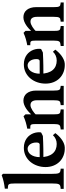

<svg xmlns="http://www.w3.org/2000/svg" viewBox="738 -1528 802 2319"><g transform="rotate(-90 1139.5 -368.0)"><path d="M199.7 -143.1Q199.7 -109.9 201.7 -89.8Q203.6 -69.8 209 -58.8Q214.4 -47.9 224.6 -43.5Q234.9 -39.1 251 -37.6L262.2 -37.1V0H18.6V-37.1L30.3 -37.6Q47.4 -39.1 57.9 -43.5Q68.4 -47.9 74 -58.8Q79.6 -69.8 81.5 -89.6Q83.5 -109.4 83.5 -141.6V-590.3Q83.5 -618.7 81.5 -635Q79.6 -651.4 74.2 -660.2Q68.8 -668.9 58.6 -671.4Q48.3 -673.8 32.2 -674.3H21V-711.4Q64 -716.3 103.3 -724.9Q142.6 -733.4 183.1 -749Q184.1 -748.5 186.8 -746.1Q189.5 -743.7 192.4 -741Q195.3 -738.3 197.8 -735.8Q200.2 -733.4 200.7 -732.4Z M388.2 -290 558.6 -290.5Q568.8 -294.9 573.5 -303Q578.1 -311 578.1 -331.1Q578.1 -355 572 -374.3Q565.9 -393.6 555.4 -407.2Q544.9 -420.9 531.2 -428.5Q517.6 -436 502.4 -436Q483.4 -436 465.3 -426.8Q447.3 -417.5 433.1 -398.7Q418.9 -379.9 410.2 -351.6Q401.4 -323.2 401.4 -285.2Q401.4 -233.9 412.8 -196.3Q424.3 -158.7 445.1 -133.8Q465.8 -108.9 495.4 -96.7Q524.9 -84.5 561 -84.5Q592.8 -84.5 620.4 -96.9Q647.9 -109.4 666.5 -130.4L691.9 -101.6Q678.7 -83 659.9 -63.5Q641.1 -43.9 618.9 -27.3Q596.7 -10.7 571.8 0.2Q546.9 11.2 521 12.7Q466.8 15.1 422.6 -1.5Q378.4 -18.1 347.2 -49.3Q315.9 -80.6 298.8 -124.3Q281.7 -168 281.7 -219.7Q281.7 -271.5 298.1 -318.8Q314.5 -366.2 344.5 -402.3Q374.5 -438.5 417.7 -460Q460.9 -481.4 514.2 -481.4Q550.3 -481.4 579.1 -471.9Q607.9 -462.4 629.6 -446.3Q651.4 -430.2 666.5 -409.2Q681.6 -388.2 690.2 -365Q698.7 -341.8 701.2 -318.4Q703.6 -294.9 700.2 -273.9Q696.8 -271.5 690.9 -268.3Q685.1 -265.1 678.7 -262Q672.4 -258.8 666.5 -256.1Q660.6 -253.4 656.7 -251.5Q620.1 -249.5 578.6 -248Q537.1 -246.6 499 -246.1Q460.9 -245.6 430.7 -245.6Q400.4 -245.6 386.2 -245.6Z M1088.4 -324.2Q1088.4 -345.7 1084 -360.4Q1079.6 -375 1071.8 -384.3Q1064 -393.6 1053.2 -397.5Q1042.5 -401.4 1029.8 -401.4Q1015.6 -401.4 998.8 -394.5Q981.9 -387.7 965.8 -377.4Q949.7 -367.2 935.3 -355Q920.9 -342.8 911.1 -332Q910.6 -337.4 910.6 -342Q910.6 -346.7 910.6 -351.6Q910.2 -359.9 910.2 -368.7Q910.2 -377.4 909.7 -384.3Q926.3 -402.3 946 -420.7Q965.8 -439 988 -453.6Q1010.3 -468.3 1034.4 -477.5Q1058.6 -486.8 1083.5 -486.8Q1110.4 -486.8 1132.8 -476.8Q1155.3 -466.8 1171.4 -447Q1187.5 -427.2 1196.5 -398.7Q1205.6 -370.1 1205.6 -333V-120.1Q1205.6 -94.2 1207.5 -78.6Q1209.5 -63 1214.6 -54.2Q1219.7 -45.4 1228.5 -42.2Q1237.3 -39.1 1251 -37.6L1262.2 -37.1V0H1029.8V-37.1L1041 -37.6Q1055.7 -39.1 1064.7 -42.5Q1073.7 -45.9 1079.1 -54.7Q1084.5 -63.5 1086.4 -79.1Q1088.4 -94.7 1088.4 -120.1ZM918.5 -121.6Q918.5 -95.2 920.2 -79.3Q921.9 -63.5 927 -54.7Q932.1 -45.9 941.7 -42.5Q951.2 -39.1 966.8 -37.6L978 -37.1V0H735.8V-37.1L747.6 -37.6Q763.7 -39.1 773.9 -42.5Q784.2 -45.9 790.3 -54.4Q796.4 -63 798.8 -78.4Q801.3 -93.8 801.3 -120.1V-338.4Q801.3 -360.4 799.6 -373.5Q797.9 -386.7 793 -393.8Q788.1 -400.9 779.5 -402.6Q771 -404.3 757.3 -403.8L745.6 -403.3V-440.4Q784.7 -447.3 821 -457.8Q857.4 -468.3 895 -485.4L918.5 -461.9Z M1396 -290 1566.4 -290.5Q1576.7 -294.9 1581.3 -303Q1585.9 -311 1585.9 -331.1Q1585.9 -355 1579.8 -374.3Q1573.7 -393.6 1563.2 -407.2Q1552.7 -420.9 1539.1 -428.5Q1525.4 -436 1510.3 -436Q1491.2 -436 1473.1 -426.8Q1455.1 -417.5 1440.9 -398.7Q1426.8 -379.9 1418 -351.6Q1409.2 -323.2 1409.2 -285.2Q1409.2 -233.9 1420.7 -196.3Q1432.1 -158.7 1452.9 -133.8Q1473.6 -108.9 1503.2 -96.7Q1532.7 -84.5 1568.8 -84.5Q1600.6 -84.5 1628.2 -96.9Q1655.8 -109.4 1674.3 -130.4L1699.7 -101.6Q1686.5 -83 1667.7 -63.5Q1648.9 -43.9 1626.7 -27.3Q1604.5 -10.7 1579.6 0.2Q1554.7 11.2 1528.8 12.7Q1474.6 15.1 1430.4 -1.5Q1386.2 -18.1 1355 -49.3Q1323.7 -80.6 1306.6 -124.3Q1289.6 -168 1289.6 -219.7Q1289.6 -271.5 1305.9 -318.8Q1322.3 -366.2 1352.3 -402.3Q1382.3 -438.5 1425.5 -460Q1468.8 -481.4 1522 -481.4Q1558.1 -481.4 1586.9 -471.9Q1615.7 -462.4 1637.5 -446.3Q1659.2 -430.2 1674.3 -409.2Q1689.5 -388.2 1698 -365Q1706.5 -341.8 1709 -318.4Q1711.4 -294.9 1708 -273.9Q1704.6 -271.5 1698.7 -268.3Q1692.9 -265.1 1686.5 -262Q1680.2 -258.8 1674.3 -256.1Q1668.5 -253.4 1664.6 -251.5Q1627.9 -249.5 1586.4 -248Q1544.9 -246.6 1506.8 -246.1Q1468.8 -245.6 1438.5 -245.6Q1408.2 -245.6 1394 -245.6Z M2096.2 -324.2Q2096.2 -345.7 2091.8 -360.4Q2087.4 -375 2079.6 -384.3Q2071.8 -393.6 2061 -397.5Q2050.3 -401.4 2037.6 -401.4Q2023.4 -401.4 2006.6 -394.5Q1989.7 -387.7 1973.6 -377.4Q1957.5 -367.2 1943.1 -355Q1928.7 -342.8 1918.9 -332Q1918.5 -337.4 1918.5 -342Q1918.5 -346.7 1918.5 -351.6Q1918 -359.9 1918 -368.7Q1918 -377.4 1917.5 -384.3Q1934.1 -402.3 1953.9 -420.7Q1973.6 -439 1995.8 -453.6Q2018.1 -468.3 2042.2 -477.5Q2066.4 -486.8 2091.3 -486.8Q2118.2 -486.8 2140.6 -476.8Q2163.1 -466.8 2179.2 -447Q2195.3 -427.2 2204.3 -398.7Q2213.4 -370.1 2213.4 -333V-120.1Q2213.4 -94.2 2215.3 -78.6Q2217.3 -63 2222.4 -54.2Q2227.5 -45.4 2236.3 -42.2Q2245.1 -39.1 2258.8 -37.6L2270 -37.1V0H2037.6V-37.1L2048.8 -37.6Q2063.5 -39.1 2072.5 -42.5Q2081.5 -45.9 2086.9 -54.7Q2092.3 -63.5 2094.2 -79.1Q2096.2 -94.7 2096.2 -120.1ZM1926.3 -121.6Q1926.3 -95.2 1928 -79.3Q1929.7 -63.5 1934.8 -54.7Q1939.9 -45.9 1949.5 -42.5Q1959 -39.1 1974.6 -37.6L1985.8 -37.1V0H1743.7V-37.1L1755.4 -37.6Q1771.5 -39.1 1781.7 -42.5Q1792 -45.9 1798.1 -54.4Q1804.2 -63 1806.6 -78.4Q1809.1 -93.8 1809.1 -120.1V-338.4Q1809.1 -360.4 1807.4 -373.5Q1805.7 -386.7 1800.8 -393.8Q1795.9 -400.9 1787.4 -402.6Q1778.8 -404.3 1765.1 -403.8L1753.4 -403.3V-440.4Q1792.5 -447.3 1828.9 -457.8Q1865.2 -468.3 1902.8 -485.4L1926.3 -461.9Z"/></g></svg>

Font: Varendra
Style: Regular
Weight: 700
Designer: Jacob Thomas
Foundry: Bangla Type Foundry
Version: Version 1.008